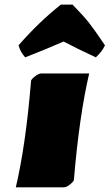

<svg xmlns="http://www.w3.org/2000/svg" viewBox="-20 -798 467 818"><path d="M47.4 0Q89.8 -179.7 112.3 -453.1Q112.3 -459.5 128.4 -472.2Q144.5 -484.9 155.3 -484.9H359.9Q317.4 -302.2 294.9 -32.2Q294.9 -25.9 279.3 -12.9Q263.7 0 252.4 0ZM59.1 -605Q146 -704.6 239.3 -778.3H289.1Q334 -732.4 357.2 -703.4Q380.4 -674.3 427.2 -605Q415.5 -578.6 388.2 -553.7Q302.2 -593.8 251 -621.1Q179.7 -589.8 87.4 -553.7Q66.9 -575.7 59.1 -605Z"/></svg>

Font: Emblema One
Style: Regular
Weight: 400
Designer: Riccardo De Franceschi
Foundry: Riccardo De Franceschi
Version: Version 1.003